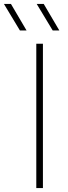

<svg xmlns="http://www.w3.org/2000/svg" viewBox="-78 -964 348 984"><path d="M108 0V-740H142V0ZM24 -808 -58 -944H-22L58 -808ZM192 -808 110 -944H146L226 -808Z"/></svg>

Font: Encode Sans Expanded Thin
Style: Regular
Weight: 250
Width: 7
Designer: Multiple Designers
Foundry: Impallari Type
Version: Version 2.000